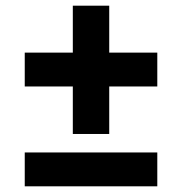

<svg xmlns="http://www.w3.org/2000/svg" viewBox="-20 -655 640 675"><path d="M236 -184V-351H67V-470H236V-635H364V-470H533V-351H364V-184ZM67 0V-119H533V0Z"/></svg>

Font: IBM Plex Sans Thai
Style: Bold
Weight: 700
Designer: Mike Abbink, Paul van der Laan, Pieter van Rosmalen, Ben Mitchell, Mark Frömberg
Foundry: Bold Monday
Version: Version 1.2